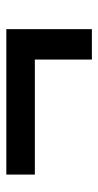

<svg xmlns="http://www.w3.org/2000/svg" viewBox="128 -580 310 606"><g transform="rotate(-90 283.0 -277.0)"><path d="M494 -412V-142H398V-322H35V-412Z"/></g></svg>

Font: Montserrat arm Medium
Style: Regular
Weight: 500
Designer: Julieta Ulanovsky
Foundry: Julieta Ulanovsky
Version: Version 6.000;PS 006.000;hotconv 1.0.88;makeotf.lib2.5.64775